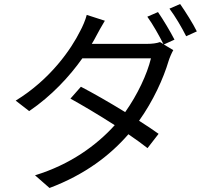

<svg xmlns="http://www.w3.org/2000/svg" viewBox="-20 -866 1040 954"><path d="M712 -783C739 -746 772 -687 792 -647L775 -657C759 -651 736 -648 709 -648H436C444 -661 451 -673 457 -685C467 -704 485 -737 501 -763L411 -792C405 -767 389 -731 379 -713C334 -622 231 -472 58 -366L125 -314C237 -390 326 -487 389 -576H730C711 -497 663 -395 602 -309C524 -357 440 -405 382 -435L330 -376C386 -345 471 -295 550 -244C460 -144 328 -48 154 5L226 68C402 2 528 -95 618 -199C656 -173 689 -149 713 -130L768 -201C743 -219 709 -242 671 -266C741 -364 792 -476 818 -564C823 -580 833 -603 841 -617L794 -645L847 -669C826 -710 790 -770 765 -806ZM822 -823C850 -786 883 -730 905 -686L958 -710C940 -747 901 -809 875 -846Z"/></svg>

Font: Noto Sans CJK JP Regular
Style: Regular
Weight: 400
Designer: Ryoko NISHIZUKA (kana & ideographs); Paul D. Hunt (Latin, Greek & Cyrillic); Wenlong ZHANG (bopomofo); Sandoll Communica
Foundry: Adobe Systems Incorporated
Version: Version 1.001;PS 1.001;hotconv 1.0.78;makeotf.lib2.5.61930